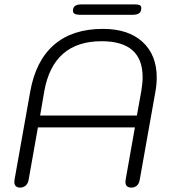

<svg xmlns="http://www.w3.org/2000/svg" viewBox="-20 -841 778 871"><path d="M45 -16Q45 -22 46 -26L117 -425Q142 -566 225.5 -638Q309 -710 447 -710Q562 -710 626.5 -651Q691 -592 691 -489Q691 -458 685 -425L614 -26Q611 -8 601 1Q591 10 576 10Q549 10 549 -16Q549 -22 550 -26L592 -263H152L110 -26Q107 -8 96.5 1Q86 10 71 10Q59 10 52 3.5Q45 -3 45 -16ZM601 -317 621 -428Q627 -463 627 -491Q627 -654 441 -654Q222 -654 181 -428L162 -317ZM311 -792Q311 -808 321 -814.5Q331 -821 349 -821H592Q605 -821 613 -818Q621 -815 621 -804Q621 -774 584 -774H341Q311 -774 311 -792Z"/></svg>

Font: Kodchasan Light
Style: Italic
Weight: 300
Italic angle: -10°
Version: Version 1.000; ttfautohint (v1.6)